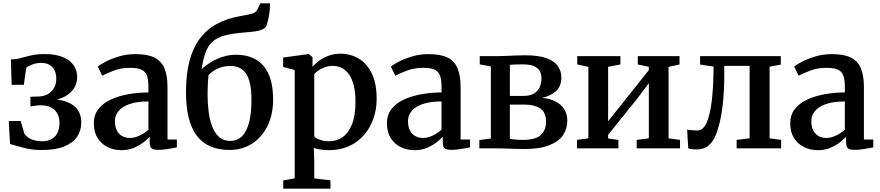

<svg xmlns="http://www.w3.org/2000/svg" viewBox="-20 -887 5263 1148"><path d="M229 10Q186.5 10 151 3Q115.5 -4 87.5 -12.5Q59.5 -21 40 -26L32.5 -163.5H103.5L126 -87Q138.5 -68 165.8 -55.2Q193 -42.5 230.5 -42.5Q267.5 -42.5 290.8 -56.5Q314 -70.5 324.8 -95.5Q335.5 -120.5 335.5 -152.5Q335.5 -200.5 307 -229Q278.5 -257.5 219.5 -257.5Q213.5 -257.5 201.5 -256.2Q189.5 -255 178 -253.2Q166.5 -251.5 162 -250.5V-308.5L212 -310Q241 -311 264.8 -323.5Q288.5 -336 302.5 -359.8Q316.5 -383.5 316.5 -416.5Q316.5 -447.5 305.2 -468.5Q294 -489.5 274.2 -500.2Q254.5 -511 228 -511Q197 -511 172.5 -501.2Q148 -491.5 136.5 -481L122.5 -380H49.5L45 -531.5Q69.5 -532 91 -536.8Q112.5 -541.5 134.8 -548Q157 -554.5 183.8 -559.2Q210.5 -564 245 -564Q309.5 -564 353.2 -546.8Q397 -529.5 419.2 -498.2Q441.5 -467 441.5 -426Q441.5 -387.5 421.5 -357.5Q401.5 -327.5 365 -308.5Q328.5 -289.5 278.5 -283L279.5 -294Q335.5 -293.5 377.5 -278.5Q419.5 -263.5 442.8 -232.8Q466 -202 466 -154.5Q466 -107 441 -69.8Q416 -32.5 363.8 -11.2Q311.5 10 229 10Z M706.5 11Q662 11 624.5 -7Q587 -25 564 -60.8Q541 -96.5 541 -150.5Q541 -199.5 567.8 -234.2Q594.5 -269 640.5 -290.8Q686.5 -312.5 745 -323.2Q803.5 -334 867.5 -334.5V-368Q867.5 -410 858.5 -434.8Q849.5 -459.5 826 -470.5Q802.5 -481.5 759 -481.5Q702 -481.5 658.8 -464.2Q615.5 -447 591 -434.5L564.5 -489Q576 -499 609 -516.8Q642 -534.5 689.5 -549Q737 -563.5 790 -563.5Q861.5 -563.5 903.2 -542.8Q945 -522 963.2 -478.5Q981.5 -435 981.5 -366.5V-53L1037.5 -52.5V-6Q1026.5 -3.5 1007.2 0Q988 3.5 966.5 6.2Q945 9 927 9Q898 9 886.5 0.2Q875 -8.5 875 -38.5V-69.5Q862.5 -55.5 838.8 -36.8Q815 -18 781.5 -3.5Q748 11 706.5 11ZM758 -62Q783.5 -62 814 -76.2Q844.5 -90.5 867.5 -111.5V-280.5Q799 -280.5 754.5 -264.8Q710 -249 688.5 -222.8Q667 -196.5 667 -163.5Q667 -128.5 679 -106Q691 -83.5 711.5 -72.8Q732 -62 758 -62Z M1353 9.5Q1286 9.5 1236.8 -12.2Q1187.5 -34 1155.5 -77.2Q1123.5 -120.5 1107.8 -185.2Q1092 -250 1092 -336Q1092 -440 1112 -518.8Q1132 -597.5 1172.5 -653Q1213 -708.5 1274.5 -742.8Q1336 -777 1418.5 -791Q1460 -798 1485.2 -804.8Q1510.5 -811.5 1518.5 -829.5L1536.5 -867H1594.5Q1594.5 -842.5 1591.8 -818Q1589 -793.5 1584 -772Q1579 -750.5 1573 -733Q1565.5 -719 1548.5 -711Q1531.5 -703 1505 -699.2Q1478.5 -695.5 1443 -693Q1373 -687.5 1327.2 -675.8Q1281.5 -664 1253.8 -640.5Q1226 -617 1210.5 -576.8Q1195 -536.5 1185.5 -473Q1209.5 -496 1241.5 -515.5Q1273.5 -535 1311.8 -547.2Q1350 -559.5 1391.5 -559.5Q1446.5 -559.5 1487.8 -542.2Q1529 -525 1557 -491.2Q1585 -457.5 1599 -407.5Q1613 -357.5 1613 -292.5Q1613 -202.5 1579.8 -134.5Q1546.5 -66.5 1487.8 -28.5Q1429 9.5 1353 9.5ZM1356.5 -44.5Q1401.5 -44.5 1429.5 -74.8Q1457.5 -105 1470.5 -159.8Q1483.5 -214.5 1483.5 -288Q1483.5 -345.5 1475.2 -384.8Q1467 -424 1450.5 -447.8Q1434 -471.5 1410.8 -482Q1387.5 -492.5 1357 -492.5Q1325.5 -492.5 1299.5 -483.8Q1273.5 -475 1255 -462.5Q1236.5 -450 1227 -438Q1225 -422 1223.8 -402.8Q1222.5 -383.5 1221.8 -363.5Q1221 -343.5 1221 -325Q1221 -275 1226.8 -225.2Q1232.5 -175.5 1247.2 -134.8Q1262 -94 1288.5 -69.2Q1315 -44.5 1356.5 -44.5Z M1673.5 241V191.5L1742 179.5V-468.5L1673 -486.5V-543L1823 -563.5H1826.5L1848.5 -545.5V-487.5Q1863.5 -505.5 1887.8 -523.5Q1912 -541.5 1944.5 -553.8Q1977 -566 2016 -566Q2073.5 -566 2122.8 -538Q2172 -510 2202 -450.2Q2232 -390.5 2232 -295.5Q2232 -232.5 2212.5 -177Q2193 -121.5 2156 -79Q2119 -36.5 2066 -12.8Q2013 11 1946 11Q1922.5 11 1897.2 7Q1872 3 1856.5 -2.5L1859 80V179.5L1956 191.5V241ZM1948.5 -42.5Q1992.5 -42.5 2028 -66.8Q2063.5 -91 2084.5 -143.5Q2105.5 -196 2105.5 -280Q2105.5 -336.5 2095 -377Q2084.5 -417.5 2066 -443.2Q2047.5 -469 2023.2 -481Q1999 -493 1971 -493Q1945 -493 1923.2 -485.2Q1901.5 -477.5 1884.8 -466.2Q1868 -455 1859 -444.5V-71.5Q1866.5 -61 1891.2 -51.8Q1916 -42.5 1948.5 -42.5Z M2459 11Q2414.5 11 2377 -7Q2339.5 -25 2316.5 -60.8Q2293.5 -96.5 2293.5 -150.5Q2293.5 -199.5 2320.2 -234.2Q2347 -269 2393 -290.8Q2439 -312.5 2497.5 -323.2Q2556 -334 2620 -334.5V-368Q2620 -410 2611 -434.8Q2602 -459.5 2578.5 -470.5Q2555 -481.5 2511.5 -481.5Q2454.5 -481.5 2411.2 -464.2Q2368 -447 2343.5 -434.5L2317 -489Q2328.5 -499 2361.5 -516.8Q2394.5 -534.5 2442 -549Q2489.5 -563.5 2542.5 -563.5Q2614 -563.5 2655.8 -542.8Q2697.5 -522 2715.8 -478.5Q2734 -435 2734 -366.5V-53L2790 -52.5V-6Q2779 -3.5 2759.8 0Q2740.5 3.5 2719 6.2Q2697.5 9 2679.5 9Q2650.5 9 2639 0.2Q2627.5 -8.5 2627.5 -38.5V-69.5Q2615 -55.5 2591.2 -36.8Q2567.5 -18 2534 -3.5Q2500.5 11 2459 11ZM2510.5 -62Q2536 -62 2566.5 -76.2Q2597 -90.5 2620 -111.5V-280.5Q2551.5 -280.5 2507 -264.8Q2462.5 -249 2441 -222.8Q2419.5 -196.5 2419.5 -163.5Q2419.5 -128.5 2431.5 -106Q2443.5 -83.5 2464 -72.8Q2484.5 -62 2510.5 -62Z M3114.5 4Q3090 4 3060 3Q3030 2 3002.2 1Q2974.5 0 2956.5 0H2846V-49.5L2915 -59V-490L2848.5 -502V-551.5H2963.5Q2981 -551.5 3007.8 -552.8Q3034.5 -554 3064 -555.2Q3093.5 -556.5 3118.5 -556.5Q3201 -556.5 3248.5 -538.8Q3296 -521 3316.2 -491Q3336.5 -461 3336.5 -423.5Q3336.5 -372 3304.8 -342.8Q3273 -313.5 3221 -302Q3267.5 -297.5 3301.2 -280.5Q3335 -263.5 3353.5 -234.5Q3372 -205.5 3372 -164.5Q3372 -117.5 3346.8 -79.5Q3321.5 -41.5 3265 -18.8Q3208.5 4 3114.5 4ZM3104.5 -50.5Q3181 -50.5 3213 -79.5Q3245 -108.5 3245 -158Q3245 -215.5 3210 -238.5Q3175 -261.5 3119.5 -261.5H3028.5V-57.5Q3036 -55.5 3048 -54Q3060 -52.5 3074.8 -51.5Q3089.5 -50.5 3104.5 -50.5ZM3028.5 -313.5H3109Q3149 -313.5 3172.8 -328Q3196.5 -342.5 3207 -366.2Q3217.5 -390 3217.5 -417.5Q3217.5 -442.5 3207.5 -461.5Q3197.5 -480.5 3173.8 -491.2Q3150 -502 3107 -502Q3086.5 -502 3066.5 -501.5Q3046.5 -501 3028.5 -499.5Z M3430 0V-50.5L3498 -60V-487.5L3431.5 -501.5V-551.5H3689.5V-501.5L3616 -487.5V-162L3682.5 -245.5L3859.5 -468V-487.5L3793.5 -501.5V-551.5H4043V-501.5L3977.5 -487V-60L4046 -50.5V0H3787V-50.5L3859.5 -60V-390L3789.5 -296.5L3616 -81V-59L3677.5 -50.5V0Z M4142 6.5Q4127 6.5 4115 4.5Q4103 2.5 4095 -0.5L4088.5 -112.5Q4099 -110 4116.8 -108.5Q4134.5 -107 4152 -107Q4183 -107 4203.8 -151Q4224.5 -195 4235.2 -280Q4246 -365 4246.5 -489L4166 -501V-551.5H4648.5V-500.5L4581.5 -488.5V-60L4650.5 -50.5V0H4384.5V-50.5L4462 -60V-493H4310.5V-444Q4310.5 -339 4301.8 -265Q4293 -191 4280.2 -143Q4267.5 -95 4255 -68.5Q4239.5 -36 4214 -14.8Q4188.5 6.5 4142 6.5Z M4870.5 11Q4826 11 4788.5 -7Q4751 -25 4728 -60.8Q4705 -96.5 4705 -150.5Q4705 -199.5 4731.8 -234.2Q4758.5 -269 4804.5 -290.8Q4850.5 -312.5 4909 -323.2Q4967.5 -334 5031.5 -334.5V-368Q5031.5 -410 5022.5 -434.8Q5013.5 -459.5 4990 -470.5Q4966.5 -481.5 4923 -481.5Q4866 -481.5 4822.8 -464.2Q4779.5 -447 4755 -434.5L4728.5 -489Q4740 -499 4773 -516.8Q4806 -534.5 4853.5 -549Q4901 -563.5 4954 -563.5Q5025.5 -563.5 5067.2 -542.8Q5109 -522 5127.2 -478.5Q5145.5 -435 5145.5 -366.5V-53L5201.5 -52.5V-6Q5190.5 -3.5 5171.2 0Q5152 3.5 5130.5 6.2Q5109 9 5091 9Q5062 9 5050.5 0.2Q5039 -8.5 5039 -38.5V-69.5Q5026.5 -55.5 5002.8 -36.8Q4979 -18 4945.5 -3.5Q4912 11 4870.5 11ZM4922 -62Q4947.5 -62 4978 -76.2Q5008.5 -90.5 5031.5 -111.5V-280.5Q4963 -280.5 4918.5 -264.8Q4874 -249 4852.5 -222.8Q4831 -196.5 4831 -163.5Q4831 -128.5 4843 -106Q4855 -83.5 4875.5 -72.8Q4896 -62 4922 -62Z"/></svg>

Font: Merriweather 28pt SemiBold
Style: Regular
Weight: 600
Version: Version 2.100